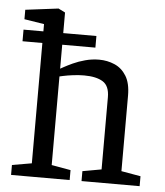

<svg xmlns="http://www.w3.org/2000/svg" viewBox="-51 -744 677 790"><g transform="rotate(5 287.5 -349.5)"><path d="M24 0V-41L105 -55V-552H23V-600H105V-630L23 -643V-682L159 -699L187 -685V-600H324V-552H187V-468V-460V-453Q187 -453 200.5 -460.5Q214 -468 236.5 -478.5Q259 -489 287 -496.5Q315 -504 344 -504Q378 -504 408 -491Q438 -478 456.5 -448Q475 -418 475 -367V-55L555 -41V0H315V-41L393 -55V-353Q393 -400 365.5 -417Q338 -434 288 -434Q266 -434 242.5 -431Q219 -428 203 -424.5Q187 -421 187 -421V-55L266 -41V0Z"/></g></svg>

Font: Faustina VF Beta
Style: Regular
Weight: 400
Designer: Alfonso Garcia
Foundry: Omnibus-Type
Version: Version 1.006